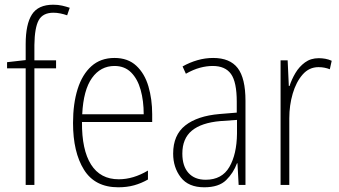

<svg xmlns="http://www.w3.org/2000/svg" viewBox="-20 -785 1439 815"><path d="M218 -495H126V0H89V-495H10V-521L89 -530V-598Q89 -682 115.5 -723.5Q142 -765 206 -765Q227 -765 244 -761Q261 -757 276 -752L265 -720Q251 -725 236 -728Q221 -731 207 -731Q162 -731 144.5 -699.5Q127 -668 126 -594V-529H218Z M466 -539Q523 -539 558.5 -506Q594 -473 610 -418.5Q626 -364 626 -300V-267H328Q327 -149 366.5 -86.5Q406 -24 484 -24Q546 -24 608 -61V-23Q580 -7 549.5 1.5Q519 10 482 10Q383 10 336.5 -64.5Q290 -139 290 -263Q290 -345 309.5 -407Q329 -469 368 -504Q407 -539 466 -539ZM466 -505Q407 -505 370.5 -454Q334 -403 329 -300H590Q590 -357 577 -403.5Q564 -450 536.5 -477.5Q509 -505 466 -505Z M885 -539Q956 -539 989 -496Q1022 -453 1022 -357V0H993L988 -92H986Q971 -51 940 -20.5Q909 10 847 10Q780 10 747.5 -32Q715 -74 715 -133Q715 -212 766.5 -252.5Q818 -293 912 -301L985 -307V-353Q985 -437 960.5 -471Q936 -505 883 -505Q857 -505 829 -497.5Q801 -490 769 -472L755 -503Q785 -520 818 -529.5Q851 -539 885 -539ZM915 -271Q835 -264 794.5 -230.5Q754 -197 754 -133Q754 -80 780 -51Q806 -22 853 -22Q922 -22 953.5 -76Q985 -130 986 -218V-276Z M1333 -538Q1347 -538 1361 -535.5Q1375 -533 1388 -527L1380 -491Q1370 -495 1358 -497.5Q1346 -500 1332 -500Q1292 -500 1264.5 -468.5Q1237 -437 1222.5 -387.5Q1208 -338 1208 -283V0H1171V-529H1201L1206 -420H1209Q1218 -448 1234 -475Q1250 -502 1274.5 -520Q1299 -538 1333 -538Z"/></svg>

Font: Noto Sans Lao Looped Condensed ExtraLight
Style: Regular
Weight: 200
Width: 3
Designer: Mark Frömberg, Ben Mitchell
Foundry: The Fontpad Ltd
Version: Version 1.002; ttfautohint (v1.8.4.7-5d5b)